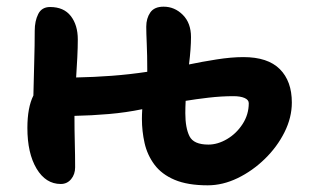

<svg xmlns="http://www.w3.org/2000/svg" viewBox="-20 -540 925 575"><path d="M162 11Q117 11 89.5 -35Q62 -81 62 -157Q62 -218 80 -254Q81 -304 82.5 -354.5Q84 -405 84 -448Q84 -477 94.5 -498Q105 -519 130 -519Q171 -519 192 -492Q213 -465 213 -422Q213 -398 211.5 -368Q210 -338 208 -308Q261 -309 314.5 -313Q368 -317 421 -325Q421 -330 421 -334Q421 -374 419.5 -408.5Q418 -443 418 -460Q418 -485 430 -502.5Q442 -520 470 -520Q503 -520 527.5 -495.5Q552 -471 552 -429Q552 -412 550.5 -391.5Q549 -371 546 -347Q584 -355 628.5 -362Q673 -369 709 -369Q782 -369 818 -333Q854 -297 854 -233Q854 -188 832 -144Q810 -100 773 -64Q736 -28 691.5 -6.5Q647 15 602 15Q542 15 503 -1.5Q464 -18 442.5 -47Q421 -76 413 -111.5Q405 -147 405 -184Q405 -197 406 -213Q358 -203 306 -198.5Q254 -194 203 -193Q203 -150 204 -112.5Q205 -75 205 -39Q205 -18 193 -3.5Q181 11 162 11ZM535 -201Q535 -157 547.5 -132Q560 -107 604 -107Q632 -107 660 -123.5Q688 -140 706.5 -168.5Q725 -197 725 -231Q725 -241 712.5 -246.5Q700 -252 679 -252Q643 -252 604.5 -247.5Q566 -243 536 -238Q535 -218 535 -201Z"/></svg>

Font: Shantell Sans Normal
Style: Regular
Weight: 600
Designer: Stephen Nixon, Anya Danilova, Shantell Martin
Foundry: Arrow Type
Version: Version 1.009;[a7da0bfa3]